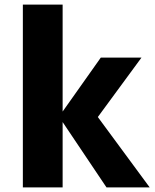

<svg xmlns="http://www.w3.org/2000/svg" viewBox="-20 -820 680 840"><path d="M635 0H446L254 -286V0H80V-800H254V-332L421 -568H599L408 -308Z"/></svg>

Font: Martel Sans Heavy
Style: Regular
Weight: 900
Designer: Dan Reynolds and Mathieu Réguer
Foundry: Dan Reynolds and Mathieu Réguer
Version: Version 1.001;PS 001.001;hotconv 1.0.70;makeotf.lib2.5.58329